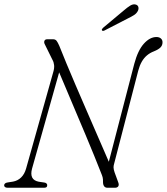

<svg xmlns="http://www.w3.org/2000/svg" viewBox="-24 -885 787 905"><path d="M127 -90 264 -576.5 244 -569.5Q263 -524.5 285.8 -470.8Q308.5 -417 332.2 -360.8Q356 -304.5 378.8 -250.5Q401.5 -196.5 420.2 -150.5Q439 -104.5 451.5 -72Q457.5 -58 459.8 -49Q462 -40 461.5 -27Q461.5 -14.5 466.8 -7.2Q472 0 482.5 0H517.5Q529 0 533.5 -7Q538 -14 533 -26.5L516 -73Q511.5 -86.5 511.2 -95.2Q511 -104 514 -113.5L627.5 -551.5Q634 -576 644.2 -594Q654.5 -612 668.8 -624Q683 -636 701.5 -643Q722.5 -651.5 732.2 -661.2Q742 -671 742 -685Q742.5 -696 734.8 -703.2Q727 -710.5 713.5 -710.5Q682.5 -710.5 654.2 -679.2Q626 -648 609 -584.5L480 -88L501.5 -93.5Q488.5 -124 469.2 -168.2Q450 -212.5 427 -265.2Q404 -318 379.8 -374Q355.5 -430 332.2 -484.2Q309 -538.5 289.2 -586Q269.5 -633.5 255.5 -669Q248.5 -685 242.8 -692.5Q237 -700 225.5 -700H198.5Q191.5 -700 188 -696.5Q184.5 -693 184.2 -687.2Q184 -681.5 187.5 -675.5L223 -603.5Q229.5 -592.5 231 -578.2Q232.5 -564 227.5 -547L99 -90.5Q91.5 -64 75.5 -48.5Q59.5 -33 37.5 -29L12 -25Q-4 -22.5 -4.5 -11.5Q-4.5 -6 0 -3Q4.5 0 12.5 0H183.5Q190.5 0 194.5 -2.5Q198.5 -5 198.5 -11.5Q199 -16 195.5 -19.8Q192 -23.5 185.5 -24.5L158.5 -28.5Q135.5 -33 127.8 -48.2Q120 -63.5 127 -90ZM557.5 -834Q576.5 -850.5 590.2 -858.8Q604 -867 616 -863.5Q626 -860.5 628.2 -851.5Q630.5 -842.5 625.5 -833Q619.5 -821.5 607.8 -814Q596 -806.5 579.5 -798.5L468 -741Q465 -739.5 461.5 -739.5Q458 -739.5 456.5 -742Q455 -745 457.2 -748.5Q459.5 -752 463 -755Z"/></svg>

Font: Fraunces 72pt Soft Wonky ExtraLight
Style: Italic
Weight: 250
Italic angle: -16°
Version: Version 1.000;[b76b70a41]